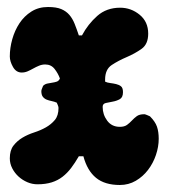

<svg xmlns="http://www.w3.org/2000/svg" viewBox="-20 -524 481 548"><path d="M117 -504Q141 -504 155 -498Q169 -492 178 -481.5Q187 -471 193 -456Q199 -441 205 -423H214Q231 -455 257.5 -478.5Q284 -502 323 -502Q354 -502 378.5 -482Q403 -462 403 -428Q403 -398 384 -384.5Q365 -371 341.5 -361Q318 -351 299 -338.5Q280 -326 280 -297V-291Q286 -288 294.5 -287Q303 -286 311.5 -284Q320 -282 325.5 -277.5Q331 -273 331 -261Q331 -246 322 -241Q313 -236 302 -234Q291 -232 282 -230Q273 -228 273 -219Q273 -197 286 -179.5Q299 -162 322 -162Q335 -162 342.5 -167.5Q350 -173 356.5 -180Q363 -187 370.5 -192.5Q378 -198 392 -198Q394 -198 400 -195.5Q406 -193 408 -192Q423 -177 428 -162.5Q433 -148 433 -128Q433 -105 425 -81.5Q417 -58 402.5 -39Q388 -20 367.5 -8Q347 4 322 4Q279 4 254 -16.5Q229 -37 218 -78H205Q194 -59 183 -44.5Q172 -30 158.5 -19.5Q145 -9 127.5 -3.5Q110 2 87 2Q72 2 58 -4Q44 -10 33 -20Q22 -30 15 -43.5Q8 -57 8 -72Q8 -95 18.5 -108.5Q29 -122 44 -131Q59 -140 77.5 -146Q96 -152 111 -160.5Q126 -169 136.5 -181.5Q147 -194 147 -216Q147 -219 145 -224Q143 -229 142 -231Q135 -234 127.5 -235.5Q120 -237 113.5 -239.5Q107 -242 102.5 -247.5Q98 -253 98 -264Q98 -267 100 -271.5Q102 -276 103 -279Q108 -284 115 -285.5Q122 -287 129 -288Q136 -289 142 -291Q148 -293 151 -300Q146 -314 136 -327Q126 -340 109 -340Q100 -340 91.5 -336.5Q83 -333 75 -328.5Q67 -324 59 -320.5Q51 -317 42 -317Q26 -317 17 -333Q8 -349 8 -363Q8 -387 15 -412Q22 -437 35.5 -457.5Q49 -478 69.5 -491Q90 -504 117 -504Z"/></svg>

Font: r_Neptun CAT
Style: Regular
Weight: 400
Foundry: Peter Wiegel, CAT-Fonts
Version: Version 1.000;June 8, 2024;FontCreator 14.0.0.2814 32-bit